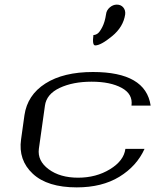

<svg xmlns="http://www.w3.org/2000/svg" viewBox="-20 -812 706 832"><path d="M632.8 -354.5H549.8Q556.6 -404.3 507.3 -431.2Q458 -458 377 -458Q295.9 -458 238.8 -431.2Q181.6 -404.3 174.8 -354.5L148.4 -167Q141.6 -115.2 190.9 -78.6Q240.2 -42 318.4 -42Q396.5 -42 456.5 -78.6Q516.6 -115.2 523.4 -167H606.4Q572.3 -91.8 497.1 -45.9Q421.9 0 312.5 0Q185.5 0 122.1 -59.1Q58.6 -118.2 71.3 -208L85.9 -312.5Q98.6 -400.4 176.8 -450.2Q254.9 -500 382.8 -500Q611.3 -500 632.8 -354.5ZM522.5 -750Q514.6 -695.3 465.8 -655.3Q417 -615.2 392.6 -615.2Q378.9 -615.2 384.8 -660.2Q393.6 -660.2 402.8 -666.5Q412.1 -672.9 423.3 -694.8Q434.6 -716.8 439.5 -750Q441.4 -767.6 455.6 -779.8Q469.7 -792 486.3 -792Q503.9 -792 514.2 -779.8Q524.4 -767.6 522.5 -750Z"/></svg>

Font: okolaks
Style: RegularItalic
Weight: 500
Italic angle: -8°
Version: Version 000.6.0